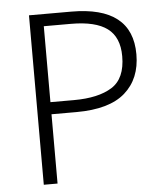

<svg xmlns="http://www.w3.org/2000/svg" viewBox="-52 -760 692 806"><g transform="rotate(-5 294.5 -357.0)"><path d="M278 -714Q535 -714 535 -512Q535 -409 468.5 -350.5Q402 -292 263 -292H158V0H100V-714ZM272 -663H158V-343H257Q360 -343 417.5 -379Q475 -415 475 -509Q475 -589 425.5 -626Q376 -663 272 -663Z"/></g></svg>

Font: Noto Sans Bengali UI Light
Style: Regular
Weight: 300
Designer: Jelle Bosma - Monotype Design Team
Foundry: Monotype Imaging Inc.
Version: Version 2.003; ttfautohint (v1.8.4.7-5d5b)